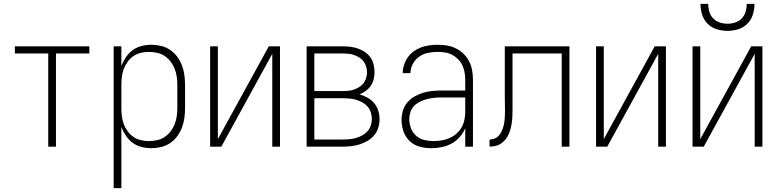

<svg xmlns="http://www.w3.org/2000/svg" viewBox="-20 -760 4040 995"><path d="M230 0V-483H57V-520H443V-483H270V0Z M569 215V-520H609V-418Q618 -442 632.5 -463.5Q647 -485 667.5 -500Q688 -515 713 -521.5Q738 -528 764 -528Q789 -528 814.5 -522Q840 -516 861.5 -501.5Q883 -487 898.5 -466Q914 -445 923 -421Q932 -397 935.5 -371.5Q939 -346 939 -320V-200Q939 -174 935.5 -148.5Q932 -123 923 -99Q914 -75 898.5 -54Q883 -33 861.5 -18.5Q840 -4 814.5 2Q789 8 764 8Q738 8 713 1.5Q688 -5 667.5 -20Q647 -35 632.5 -56.5Q618 -78 609 -102V215ZM751 -29Q772 -29 793.5 -33.5Q815 -38 833 -50Q851 -62 864 -79Q877 -96 885 -116Q893 -136 896 -157.5Q899 -179 899 -200V-320Q899 -341 896 -362.5Q893 -384 885 -404Q877 -424 864 -441Q851 -458 833 -470Q815 -482 793.5 -486.5Q772 -491 751 -491Q730 -491 709 -486Q688 -481 671 -469Q654 -457 641.5 -440Q629 -423 621.5 -403Q614 -383 611.5 -362Q609 -341 609 -320V-200Q609 -179 611.5 -158Q614 -137 621.5 -117Q629 -97 641.5 -80Q654 -63 671 -51Q688 -39 709 -34Q730 -29 751 -29Z M1069 0V-520H1109V-39L1373 -520H1431V0H1391V-481L1127 0Z M1569 0V-520H1756Q1776 -520 1796 -517.5Q1816 -515 1835 -508.5Q1854 -502 1871 -490.5Q1888 -479 1899.5 -462.5Q1911 -446 1916 -426Q1921 -406 1921 -386Q1921 -368 1916.5 -349.5Q1912 -331 1901.5 -315.5Q1891 -300 1875.5 -289Q1860 -278 1843 -271Q1864 -265 1884 -254Q1904 -243 1918.5 -226Q1933 -209 1940 -187.5Q1947 -166 1947 -143Q1947 -121 1940.5 -99Q1934 -77 1919.5 -59.5Q1905 -42 1885.5 -30.5Q1866 -19 1844.5 -12Q1823 -5 1800.5 -2.5Q1778 0 1756 0ZM1609 -288H1756Q1771 -288 1786 -289.5Q1801 -291 1815 -296Q1829 -301 1842 -309Q1855 -317 1864 -329Q1873 -341 1877.5 -356Q1882 -371 1882 -386Q1882 -401 1877.5 -415.5Q1873 -430 1864 -442Q1855 -454 1842 -462Q1829 -470 1815 -475Q1801 -480 1786 -481.5Q1771 -483 1756 -483H1609ZM1609 -37H1756Q1773 -37 1790.5 -38.5Q1808 -40 1825 -45Q1842 -50 1857.5 -58.5Q1873 -67 1884.5 -80Q1896 -93 1901.5 -109.5Q1907 -126 1907 -144Q1907 -161 1901.5 -178Q1896 -195 1884.5 -208Q1873 -221 1857.5 -229.5Q1842 -238 1825 -243Q1808 -248 1790.5 -249.5Q1773 -251 1756 -251H1609Z M2214 8Q2184 8 2154.5 0Q2125 -8 2103 -29Q2081 -50 2071 -79Q2061 -108 2061 -138Q2061 -163 2068 -186.5Q2075 -210 2090.5 -228.5Q2106 -247 2127.5 -259.5Q2149 -272 2172 -279Q2195 -286 2219.5 -288.5Q2244 -291 2268 -291H2391V-348Q2391 -367 2387.5 -386Q2384 -405 2375.5 -422.5Q2367 -440 2353.5 -453.5Q2340 -467 2323 -476Q2306 -485 2287 -488Q2268 -491 2248 -491Q2223 -491 2198 -486Q2173 -481 2152.5 -466.5Q2132 -452 2119.5 -429Q2107 -406 2107 -381H2067Q2067 -403 2074 -424Q2081 -445 2093.5 -463Q2106 -481 2124 -494Q2142 -507 2162.5 -514.5Q2183 -522 2204.5 -525Q2226 -528 2248 -528Q2273 -528 2297 -524Q2321 -520 2343 -509Q2365 -498 2382.5 -481Q2400 -464 2411 -442.5Q2422 -421 2426.5 -396.5Q2431 -372 2431 -348V0H2391V-96Q2381 -71 2362.5 -50Q2344 -29 2320 -16Q2296 -3 2269 2.5Q2242 8 2214 8ZM2227 -29Q2248 -29 2269 -32.5Q2290 -36 2309.5 -44.5Q2329 -53 2345 -67Q2361 -81 2371.5 -99Q2382 -117 2386.5 -138Q2391 -159 2391 -180V-255H2268Q2249 -255 2230 -253Q2211 -251 2193 -246.5Q2175 -242 2157.5 -233.5Q2140 -225 2126.5 -211.5Q2113 -198 2107 -179.5Q2101 -161 2101 -142Q2101 -118 2110 -95Q2119 -72 2137 -56Q2155 -40 2179 -34.5Q2203 -29 2227 -29Z M2517 0V-37Q2529 -37 2540.5 -41Q2552 -45 2560.5 -53Q2569 -61 2575 -71.5Q2581 -82 2585 -93Q2589 -104 2591.5 -115.5Q2594 -127 2595 -138.5Q2596 -150 2596.5 -162Q2597 -174 2597 -186Q2597 -205 2596.5 -223.5Q2596 -242 2596 -261V-520H2931V0H2891V-483H2636V-261Q2636 -252 2636 -242Q2636 -232 2636 -223Q2636 -205 2636 -187Q2636 -169 2635 -151Q2634 -133 2631 -115.5Q2628 -98 2622.5 -81Q2617 -64 2607.5 -48.5Q2598 -33 2584 -21.5Q2570 -10 2552.5 -5Q2535 0 2517 0Z M3069 0V-520H3109V-39L3373 -520H3431V0H3391V-481L3127 0Z M3569 0V-520H3609V-39L3873 -520H3931V0H3891V-481L3627 0ZM3750 -600Q3722 -600 3694.5 -608.5Q3667 -617 3647 -637Q3627 -657 3618.5 -684.5Q3610 -712 3610 -740H3650Q3650 -720 3656 -699.5Q3662 -679 3676 -664.5Q3690 -650 3710 -643.5Q3730 -637 3750 -637Q3770 -637 3790 -643.5Q3810 -650 3824 -664.5Q3838 -679 3844 -699.5Q3850 -720 3850 -740H3890Q3890 -712 3881.5 -684.5Q3873 -657 3853 -637Q3833 -617 3805.5 -608.5Q3778 -600 3750 -600Z"/></svg>

Font: Zed Sans Extralight
Style: Regular
Weight: 200
Designer: Belleve Invis
Foundry: Belleve Invis
Version: Version 1.0.0; ttfautohint (v1.8.4)